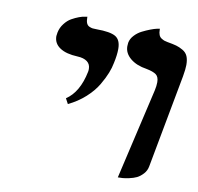

<svg xmlns="http://www.w3.org/2000/svg" viewBox="-68 -636 735 713"><g transform="rotate(10 299.5 -279.5)"><path d="M190.9 -230 180.2 -250Q228 -281.7 244.1 -360.8Q245.1 -364.7 245.1 -372.1Q245.1 -389.6 232.2 -399.4Q219.2 -409.2 195.8 -410.2Q151.9 -412.1 128.9 -427.7Q105 -443.4 105 -471.2Q105 -475.1 106.9 -484.9Q110.8 -503.9 122.6 -519Q134.3 -534.2 148.2 -542Q162.1 -549.8 175.3 -554.7Q188.5 -559.6 197.3 -560.5L206.1 -562V-558.1Q206.1 -545.4 209.5 -537.6Q212.9 -529.8 220 -526.6Q227.1 -523.4 232.7 -522.7Q238.3 -522 248 -522Q299.3 -522 319.6 -510Q339.8 -498 339.8 -463.9Q339.8 -440.9 333 -410.2Q329.6 -391.6 321.5 -371.1Q313.5 -350.6 297.9 -324Q282.2 -297.4 254.4 -272.2Q226.6 -247.1 190.9 -230ZM420.9 5.9 500 -335.9Q503.9 -353.5 503.9 -367.2Q503.9 -387.7 492.7 -396Q481.4 -404.3 456.1 -409.2Q417.5 -415 394.3 -434.3Q371.1 -453.6 371.1 -480Q371.1 -481.9 371.6 -486.6Q372.1 -491.2 372.1 -493.2Q375 -508.8 387.2 -521.7Q399.4 -534.7 414.6 -542.2Q429.7 -549.8 444.3 -555.4Q459 -561 468.8 -563L479 -564.9V-561Q479 -549.3 482.2 -541.5Q485.4 -533.7 492.2 -529.5Q499 -525.4 503.2 -523.9Q507.3 -522.5 515.1 -521Q537.6 -517.1 549.6 -513.7Q561.5 -510.3 574.7 -502.7Q587.9 -495.1 593.5 -482.2Q599.1 -469.2 599.1 -449.2Q599.1 -434.1 594.2 -405.8L528.8 -55.2Q525.9 -38.1 514.6 -25.9Q503.4 -13.7 491.5 -7.8Q479.5 -2 463.1 1.5Q446.8 4.9 438.5 5.4Q430.2 5.9 420.9 5.9Z"/></g></svg>

Font: Linux Libertine G
Style: Semibold Italic
Weight: 600
Italic angle: -11.5°
Designer: Philipp H. Poll
Foundry: Philipp H. Poll
Version: Version 5.1.1